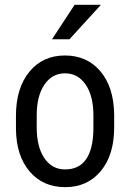

<svg xmlns="http://www.w3.org/2000/svg" viewBox="-20 -769 542 799"><path d="M132.8 -238.8Q132.8 -157.2 165 -110.4Q197.3 -63.5 251 -64Q365.2 -64 368.7 -229V-288.6Q368.7 -370.1 336.4 -417Q304.2 -463.9 250.5 -463.9Q197.3 -463.9 165 -417Q132.8 -370.1 132.8 -289.1ZM46.4 -288.6Q46.9 -403.3 102.5 -470.7Q158.2 -538.1 250 -538.1Q341.8 -538.1 397.5 -472.7Q453.1 -407.2 455.1 -294.4V-238.8Q455.1 -124 399.4 -57.1Q343.8 9.8 251.5 9.8Q159.2 9.8 103.5 -55.2Q47.9 -120.1 46.4 -231ZM290.5 -749H399.9L269 -605.5H196.3Z"/></svg>

Font: RobotoCondensed-Regular
Style: Regular
Weight: 400
Designer: Google
Version: Version 2.001201; 2014